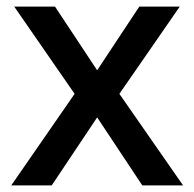

<svg xmlns="http://www.w3.org/2000/svg" viewBox="-20 -559 585 579"><path d="M205 -276 23 -539H146L273 -347L400 -539H522L340 -276L532 0H409L273 -205L136 0H14Z"/></svg>

Font: Noto Sans Thaana Medium
Style: Regular
Weight: 500
Designer: David Williams
Foundry: Google Inc.
Version: Version 3.001; ttfautohint (v1.8.4.7-5d5b)